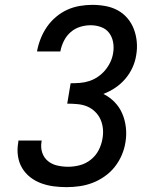

<svg xmlns="http://www.w3.org/2000/svg" viewBox="-20 -763 640 791"><path d="M254 8Q227 8 200.5 4.5Q174 1 149.5 -8Q125 -17 104.5 -33Q84 -49 71 -71Q58 -93 54 -120Q50 -147 55 -175L56 -184H152L151 -179Q147 -155 154 -134Q161 -113 177.5 -99.5Q194 -86 216 -81Q238 -76 261 -76Q285 -76 309.5 -82.5Q334 -89 354.5 -105.5Q375 -122 386.5 -144.5Q398 -167 402 -191Q406 -212 404 -232.5Q402 -253 394 -271Q386 -289 371.5 -303Q357 -317 339 -324.5Q321 -332 299.5 -334Q278 -336 257 -336L271 -420Q290 -420 309.5 -421.5Q329 -423 347.5 -429Q366 -435 383 -446.5Q400 -458 413 -473.5Q426 -489 434.5 -507Q443 -525 446 -544Q450 -567 446 -589Q442 -611 429.5 -627.5Q417 -644 396.5 -651.5Q376 -659 353 -659Q332 -659 310.5 -652.5Q289 -646 271.5 -631Q254 -616 243.5 -595Q233 -574 229 -553V-551H133V-554Q138 -580 148 -605Q158 -630 173.5 -652.5Q189 -675 211 -693.5Q233 -712 257.5 -723Q282 -734 308.5 -738.5Q335 -743 360 -743Q388 -743 415 -738Q442 -733 465 -720.5Q488 -708 505 -688Q522 -668 531.5 -643Q541 -618 543.5 -590.5Q546 -563 541 -535Q537 -509 525.5 -484Q514 -459 496 -438Q478 -417 455 -401.5Q432 -386 406 -376Q432 -363 452 -342.5Q472 -322 483.5 -295.5Q495 -269 498.5 -238.5Q502 -208 497 -178Q493 -151 482 -125Q471 -99 453.5 -76.5Q436 -54 412 -37Q388 -20 362 -10Q336 0 308.5 4Q281 8 254 8Z"/></svg>

Font: Iosevka HT Medium Extended
Style: Italic
Weight: 500
Width: 7
Italic angle: -9°
Monospace: yes
Designer: Belleve Invis
Foundry: Belleve Invis
Version: Version 32.3.0; ttfautohint (v1.8.4)